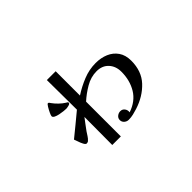

<svg xmlns="http://www.w3.org/2000/svg" viewBox="-78 -821 1156 1156"><g transform="rotate(-45 500.0 -242.5)"><path d="M356 -330Q356 -322 341 -318.5Q326 -315 320 -315Q313 -315 298 -316.5Q283 -318 266 -321.5Q249 -325 237 -331Q225 -337 225 -346Q225 -352 233 -369Q241 -386 250.5 -401.5Q260 -417 265 -417Q270 -417 273 -412.5Q276 -408 278 -405Q290 -388 308 -370.5Q326 -353 344 -342Q348 -340 352 -337.5Q356 -335 356 -330ZM801 -243Q801 -154 749 -98.5Q697 -43 616 -17Q597 -11 578 -6.5Q559 -2 539 -2Q523 -2 511 -12.5Q499 -23 499 -39Q499 -55 511.5 -65Q524 -75 539 -75Q557 -75 567 -61Q577 -47 574 -30Q645 -54 678.5 -109.5Q712 -165 712 -238Q712 -285 684 -315.5Q656 -346 608 -346Q559 -346 514 -319.5Q469 -293 434 -261V35H361L362 -203Q349 -186 335.5 -168Q322 -150 309 -132Q301 -120 293.5 -108Q286 -96 275 -86Q269 -80 259 -80Q251 -80 243 -95Q235 -110 229.5 -127.5Q224 -145 221 -151Q256 -180 291.5 -208.5Q327 -237 361 -266L359 -520H434V-313Q480 -343 532 -364Q584 -385 639 -385Q684 -385 720.5 -369.5Q757 -354 779 -322.5Q801 -291 801 -243Z"/></g></svg>

Font: Kaisei Decol Medium
Style: Regular
Weight: 500
Designer: Font-Kai, 金井和夫
Foundry: KAZUO KANAI
Version: Version 5.003